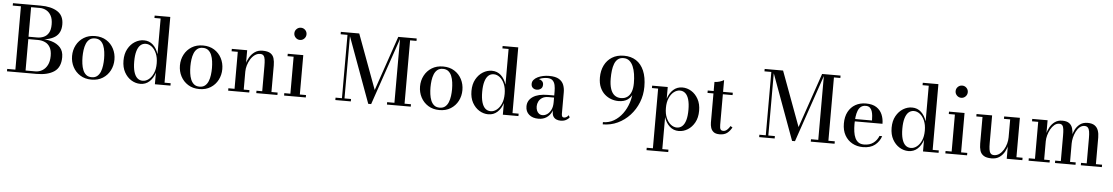

<svg xmlns="http://www.w3.org/2000/svg" viewBox="-43 -1308 12201 2105"><g transform="rotate(5 6058.0 -255.0)"><path d="M33 0V-26.5H341.5Q384 -26.5 419 -47.5Q454 -68.5 474.8 -109.5Q495.5 -150.5 495.5 -210Q495.5 -269.5 474.8 -305Q454 -340.5 418.8 -356.2Q383.5 -372 341.5 -372H224V-388.5H357.5Q430 -388.5 490.2 -370.8Q550.5 -353 586.5 -313.2Q622.5 -273.5 622.5 -207Q622.5 -95.5 552 -47.8Q481.5 0 357.5 0ZM123 -10.5V-739.5H235V-10.5ZM224 -381V-398.5H331.5Q368.5 -398.5 401.8 -412.8Q435 -427 455.5 -461Q476 -495 476 -554.5Q476 -614 455.5 -651.2Q435 -688.5 401.8 -706Q368.5 -723.5 331.5 -723.5H33V-750H337Q453.5 -750 523 -706.2Q592.5 -662.5 592.5 -565Q592.5 -469 526.8 -425Q461 -381 337 -381Z M963 10Q891 10 838.5 -23Q786 -56 757.5 -110.5Q729 -165 729 -230Q729 -295 757.5 -349.5Q786 -404 838.5 -436.8Q891 -469.5 963 -469.5Q1034.5 -469.5 1086.8 -436.8Q1139 -404 1167.2 -349.5Q1195.5 -295 1195.5 -230Q1195.5 -165 1167.2 -110.5Q1139 -56 1086.8 -23Q1034.5 10 963 10ZM963 -16.5Q999.5 -16.5 1022.8 -35.2Q1046 -54 1058.8 -85.2Q1071.5 -116.5 1076.5 -154.5Q1081.5 -192.5 1081.5 -230Q1081.5 -268 1076.5 -305.8Q1071.5 -343.5 1058.8 -374.8Q1046 -406 1022.8 -424.8Q999.5 -443.5 963 -443.5Q926 -443.5 902.8 -424.8Q879.5 -406 866.8 -374.8Q854 -343.5 849 -305.8Q844 -268 844 -230Q844 -192.5 849 -154.5Q854 -116.5 866.8 -85.2Q879.5 -54 902.8 -35.2Q926 -16.5 963 -16.5Z M1500 9.5Q1448 9.5 1401.2 -19Q1354.5 -47.5 1324.8 -101Q1295 -154.5 1295 -229.5Q1295 -304.5 1324.8 -358.2Q1354.5 -412 1401.2 -440.8Q1448 -469.5 1500 -469.5Q1558.5 -469.5 1599.8 -431.5Q1641 -393.5 1660.5 -330.5V-723.5H1592.5V-750H1764.5V-26.5H1832V0H1660.5V-128Q1641 -65.5 1599.8 -28Q1558.5 9.5 1500 9.5ZM1523.5 -26.5Q1558 -26.5 1589.2 -50.8Q1620.5 -75 1640.5 -120.2Q1660.5 -165.5 1660.5 -229.5Q1660.5 -293.5 1640.5 -339.2Q1620.5 -385 1589.2 -409Q1558 -433 1523.5 -433Q1488.5 -433 1464 -410.5Q1439.5 -388 1426.2 -342.8Q1413 -297.5 1413 -229.5Q1413 -161.5 1426.2 -116.2Q1439.5 -71 1464 -48.8Q1488.5 -26.5 1523.5 -26.5Z M2150 10Q2078 10 2025.5 -23Q1973 -56 1944.5 -110.5Q1916 -165 1916 -230Q1916 -295 1944.5 -349.5Q1973 -404 2025.5 -436.8Q2078 -469.5 2150 -469.5Q2221.5 -469.5 2273.8 -436.8Q2326 -404 2354.2 -349.5Q2382.5 -295 2382.5 -230Q2382.5 -165 2354.2 -110.5Q2326 -56 2273.8 -23Q2221.5 10 2150 10ZM2150 -16.5Q2186.5 -16.5 2209.8 -35.2Q2233 -54 2245.8 -85.2Q2258.5 -116.5 2263.5 -154.5Q2268.5 -192.5 2268.5 -230Q2268.5 -268 2263.5 -305.8Q2258.5 -343.5 2245.8 -374.8Q2233 -406 2209.8 -424.8Q2186.5 -443.5 2150 -443.5Q2113 -443.5 2089.8 -424.8Q2066.5 -406 2053.8 -374.8Q2041 -343.5 2036 -305.8Q2031 -268 2031 -230Q2031 -192.5 2036 -154.5Q2041 -116.5 2053.8 -85.2Q2066.5 -54 2089.8 -35.2Q2113 -16.5 2150 -16.5Z M2636 -460V-26.5H2699V0H2467V-26.5H2535V-433.5H2467V-460ZM2941 -319.5V-26.5H3009V0H2776.5V-26.5H2839.5V-303Q2839.5 -345 2835.8 -373.8Q2832 -402.5 2819.8 -417.2Q2807.5 -432 2782 -432Q2749.5 -432 2722.5 -412.2Q2695.5 -392.5 2676.2 -361Q2657 -329.5 2646.5 -293.5Q2636 -257.5 2636 -224.5L2618.5 -223Q2618.5 -256.5 2628.8 -298.5Q2639 -340.5 2661.2 -379.5Q2683.5 -418.5 2719 -444Q2754.5 -469.5 2805.5 -469.5Q2863 -469.5 2892 -450.2Q2921 -431 2931 -397Q2941 -363 2941 -319.5Z M3202 -622.5Q3174.5 -622.5 3154.8 -642.5Q3135 -662.5 3135 -690Q3135 -718 3154.8 -737.5Q3174.5 -757 3202 -757Q3230 -757 3249.5 -737.5Q3269 -718 3269 -690Q3269 -662.5 3249.5 -642.5Q3230 -622.5 3202 -622.5ZM3253.5 -460V-26.5H3321.5V0H3082.5V-26.5H3149.5V-433.5H3082.5V-460Z M4009.5 10 3731 -750H3844L4067 -147.5L4273.5 -750H4302L4041.5 10ZM3745 -750V-26.5H3817V0H3646.5V-26.5H3717V-723.5H3641.5V-750ZM4476.5 -750V-723.5H4406V-26.5H4476.5V0H4214.5V-26.5H4294.5V-750Z M4792.5 10Q4720.5 10 4668 -23Q4615.5 -56 4587 -110.5Q4558.5 -165 4558.5 -230Q4558.5 -295 4587 -349.5Q4615.5 -404 4668 -436.8Q4720.5 -469.5 4792.5 -469.5Q4864 -469.5 4916.2 -436.8Q4968.5 -404 4996.8 -349.5Q5025 -295 5025 -230Q5025 -165 4996.8 -110.5Q4968.5 -56 4916.2 -23Q4864 10 4792.5 10ZM4792.5 -16.5Q4829 -16.5 4852.2 -35.2Q4875.5 -54 4888.2 -85.2Q4901 -116.5 4906 -154.5Q4911 -192.5 4911 -230Q4911 -268 4906 -305.8Q4901 -343.5 4888.2 -374.8Q4875.5 -406 4852.2 -424.8Q4829 -443.5 4792.5 -443.5Q4755.5 -443.5 4732.2 -424.8Q4709 -406 4696.2 -374.8Q4683.5 -343.5 4678.5 -305.8Q4673.5 -268 4673.5 -230Q4673.5 -192.5 4678.5 -154.5Q4683.5 -116.5 4696.2 -85.2Q4709 -54 4732.2 -35.2Q4755.5 -16.5 4792.5 -16.5Z M5329.5 9.5Q5277.5 9.5 5230.8 -19Q5184 -47.5 5154.2 -101Q5124.5 -154.5 5124.5 -229.5Q5124.5 -304.5 5154.2 -358.2Q5184 -412 5230.8 -440.8Q5277.5 -469.5 5329.5 -469.5Q5388 -469.5 5429.2 -431.5Q5470.5 -393.5 5490 -330.5V-723.5H5422V-750H5594V-26.5H5661.5V0H5490V-128Q5470.5 -65.5 5429.2 -28Q5388 9.5 5329.5 9.5ZM5353 -26.5Q5387.5 -26.5 5418.8 -50.8Q5450 -75 5470 -120.2Q5490 -165.5 5490 -229.5Q5490 -293.5 5470 -339.2Q5450 -385 5418.8 -409Q5387.5 -433 5353 -433Q5318 -433 5293.5 -410.5Q5269 -388 5255.8 -342.8Q5242.5 -297.5 5242.5 -229.5Q5242.5 -161.5 5255.8 -116.2Q5269 -71 5293.5 -48.8Q5318 -26.5 5353 -26.5Z M6125 10Q6099.5 10 6078.5 0.8Q6057.5 -8.5 6045.2 -28Q6033 -47.5 6033 -78.5V-304.5Q6033 -340.5 6026.5 -372Q6020 -403.5 6000.2 -423.2Q5980.5 -443 5940.5 -443Q5920.5 -443 5897.5 -438.8Q5874.5 -434.5 5854.2 -425.2Q5834 -416 5821 -401Q5808 -386 5808 -364.5H5776Q5776 -391.5 5794.8 -407.8Q5813.5 -424 5836.5 -424Q5861.5 -424 5881 -409Q5900.5 -394 5900.5 -366.5Q5900.5 -335 5880.5 -320.2Q5860.5 -305.5 5836.5 -305.5Q5810.5 -305.5 5792.8 -320.8Q5775 -336 5775 -364.5Q5775 -389.5 5790.8 -408.5Q5806.5 -427.5 5833 -440.8Q5859.5 -454 5892.2 -461Q5925 -468 5959 -468Q6030 -468 6067.8 -444.8Q6105.5 -421.5 6119.8 -384.2Q6134 -347 6134 -304.5V-65.5Q6134 -49.5 6139.5 -38.5Q6145 -27.5 6162.5 -27.5Q6173.5 -27.5 6187.8 -35.8Q6202 -44 6209.5 -57.5L6223 -34.5Q6209.5 -15.5 6184.8 -2.8Q6160 10 6125 10ZM5882.5 10Q5817.5 10 5778.8 -23.2Q5740 -56.5 5740 -113.5Q5740 -180.5 5798.2 -219.8Q5856.5 -259 5963 -259H6079.5V-236H5971.5Q5929.5 -236 5903 -219.2Q5876.5 -202.5 5864 -176.8Q5851.5 -151 5851.5 -124Q5851.5 -99.5 5859.5 -78.8Q5867.5 -58 5883.8 -45.5Q5900 -33 5924 -33Q5949.5 -33 5974.5 -50Q5999.5 -67 6016.2 -100.5Q6033 -134 6033 -183.5H6048.5Q6048.5 -126.5 6028 -82.8Q6007.5 -39 5970.5 -14.5Q5933.5 10 5882.5 10Z M6590 10V-14.5Q6656 -14.5 6710.5 -46.5Q6765 -78.5 6804.8 -132.8Q6844.5 -187 6866.2 -254.5Q6888 -322 6888 -392.5L6891 -469.5Q6891 -522 6883.8 -569.5Q6876.5 -617 6860.5 -654Q6844.5 -691 6818.8 -712.2Q6793 -733.5 6755 -733.5Q6717 -733.5 6693.2 -714.2Q6669.5 -695 6656.5 -661.8Q6643.5 -628.5 6638.5 -586.8Q6633.5 -545 6633.5 -500Q6633.5 -430.5 6648.8 -384.8Q6664 -339 6693 -316.8Q6722 -294.5 6763 -294.5Q6804 -294.5 6832.5 -314.5Q6861 -334.5 6876 -373.5Q6891 -412.5 6891 -469.5H6913Q6913 -410 6895.8 -362.5Q6878.5 -315 6840.2 -287.2Q6802 -259.5 6738 -259.5Q6699 -259.5 6659.8 -273.2Q6620.5 -287 6587.5 -316Q6554.5 -345 6534.5 -390.8Q6514.5 -436.5 6514.5 -500Q6514.5 -575 6543.5 -633.8Q6572.5 -692.5 6626.8 -726.2Q6681 -760 6758 -760Q6835 -760 6891.2 -723.8Q6947.5 -687.5 6978.2 -616.2Q7009 -545 7009 -440Q7009 -349 6976.8 -267.8Q6944.5 -186.5 6887 -124Q6829.5 -61.5 6753.8 -25.8Q6678 10 6590 10Z M7093 250V223.5H7161V-433.5H7093V-460H7264.5V-331Q7284 -394 7325.8 -431.5Q7367.5 -469 7425.5 -469Q7478 -469 7524.5 -440.5Q7571 -412 7600.5 -358.5Q7630 -305 7630 -230Q7630 -155 7600.5 -101.2Q7571 -47.5 7524.5 -18.8Q7478 10 7425.5 10Q7367.5 10 7325.8 -28Q7284 -66 7264.5 -128.5V223.5H7332V250ZM7402 -26Q7436.5 -26 7461.5 -48.8Q7486.5 -71.5 7499.5 -116.8Q7512.5 -162 7512.5 -230Q7512.5 -298 7499.5 -343Q7486.5 -388 7461.5 -410.5Q7436.5 -433 7402 -433Q7367.5 -433 7336 -408.8Q7304.5 -384.5 7284.5 -339.2Q7264.5 -294 7264.5 -230Q7264.5 -166 7284.5 -120.2Q7304.5 -74.5 7336 -50.2Q7367.5 -26 7402 -26Z M7875.5 7Q7832 7 7809.5 -10.8Q7787 -28.5 7778.5 -56Q7770 -83.5 7770 -113V-560Q7796 -560 7825.8 -569Q7855.5 -578 7873.5 -590V-98Q7873.5 -60.5 7882.5 -47.2Q7891.5 -34 7913.5 -34Q7935 -34 7954.8 -51.8Q7974.5 -69.5 7987.5 -93.5L8010 -80Q7989.5 -41 7958.5 -17Q7927.5 7 7875.5 7ZM7704.5 -433.5V-460H7980.5V-433.5Z M8674 10 8395.5 -750H8508.5L8731.5 -147.5L8938 -750H8966.5L8706 10ZM8409.5 -750V-26.5H8481.5V0H8311V-26.5H8381.5V-723.5H8306V-750ZM9141 -750V-723.5H9070.5V-26.5H9141V0H8879V-26.5H8959V-750Z M9452.5 10Q9388 10 9336 -18.5Q9284 -47 9253.5 -100.8Q9223 -154.5 9223 -230Q9223 -305.5 9251.5 -359Q9280 -412.5 9330.2 -441Q9380.5 -469.5 9446 -469.5Q9518 -469.5 9561.8 -440.8Q9605.5 -412 9625.2 -365Q9645 -318 9645 -263.5H9290.5V-289.5H9527.5Q9527 -314.5 9524.8 -341.5Q9522.5 -368.5 9514.8 -391.5Q9507 -414.5 9490.8 -429Q9474.5 -443.5 9446 -443.5Q9413.5 -443.5 9392.8 -427Q9372 -410.5 9360.5 -381.2Q9349 -352 9344.2 -314Q9339.5 -276 9339.5 -233Q9339.5 -188.5 9345 -149.8Q9350.5 -111 9364.2 -81.5Q9378 -52 9401.8 -35.8Q9425.5 -19.5 9462.5 -19.5Q9525 -19.5 9565.2 -49.8Q9605.5 -80 9624 -128H9653.5Q9634 -68.5 9585 -29.2Q9536 10 9452.5 10Z M9953.5 9.5Q9901.5 9.5 9854.8 -19Q9808 -47.5 9778.2 -101Q9748.5 -154.5 9748.5 -229.5Q9748.5 -304.5 9778.2 -358.2Q9808 -412 9854.8 -440.8Q9901.5 -469.5 9953.5 -469.5Q10012 -469.5 10053.2 -431.5Q10094.5 -393.5 10114 -330.5V-723.5H10046V-750H10218V-26.5H10285.5V0H10114V-128Q10094.5 -65.5 10053.2 -28Q10012 9.5 9953.5 9.5ZM9977 -26.5Q10011.5 -26.5 10042.8 -50.8Q10074 -75 10094 -120.2Q10114 -165.5 10114 -229.5Q10114 -293.5 10094 -339.2Q10074 -385 10042.8 -409Q10011.5 -433 9977 -433Q9942 -433 9917.5 -410.5Q9893 -388 9879.8 -342.8Q9866.5 -297.5 9866.5 -229.5Q9866.5 -161.5 9879.8 -116.2Q9893 -71 9917.5 -48.8Q9942 -26.5 9977 -26.5Z M10479.5 -622.5Q10452 -622.5 10432.2 -642.5Q10412.5 -662.5 10412.5 -690Q10412.5 -718 10432.2 -737.5Q10452 -757 10479.5 -757Q10507.5 -757 10527 -737.5Q10546.5 -718 10546.5 -690Q10546.5 -662.5 10527 -642.5Q10507.5 -622.5 10479.5 -622.5ZM10531 -460V-26.5H10599V0H10360V-26.5H10427V-433.5H10360V-460Z M10869 10Q10811.5 10 10781.5 -9.8Q10751.5 -29.5 10741.2 -63.5Q10731 -97.5 10731 -141V-433.5H10663V-460H10834.5V-157Q10834.5 -115 10838.5 -86.2Q10842.5 -57.5 10855 -42.8Q10867.5 -28 10892.5 -28Q10925.5 -28 10952 -47.8Q10978.5 -67.5 10997.2 -99Q11016 -130.5 11025.8 -166.8Q11035.5 -203 11035.5 -235.5L11051.5 -237Q11051.5 -203.5 11042.5 -161.2Q11033.5 -119 11012.8 -80Q10992 -41 10956.8 -15.5Q10921.5 10 10869 10ZM11035.5 0V-433.5H10967V-460H11140V-26.5H11207.5V0Z M11445 -460V-26.5H11507V0H11276V-26.5H11344V-433.5H11276V-460ZM11730 -319.5V-26.5H11792.5V0H11566.5V-26.5H11628.5V-307Q11628.5 -349 11625 -377.2Q11621.5 -405.5 11610.2 -419.2Q11599 -433 11575.5 -433Q11546.5 -433 11522.5 -412.8Q11498.5 -392.5 11481.2 -361Q11464 -329.5 11454.5 -294.2Q11445 -259 11445 -228.5L11430.5 -227.5Q11430.5 -260.5 11439.8 -302Q11449 -343.5 11469.8 -381.8Q11490.5 -420 11524.2 -444.8Q11558 -469.5 11606.5 -469.5Q11655.5 -469.5 11682.2 -450.2Q11709 -431 11719.5 -397Q11730 -363 11730 -319.5ZM12014.5 -319.5V-26.5H12082.5V0H11851V-26.5H11913.5V-307Q11913.5 -349 11908.8 -377.2Q11904 -405.5 11891 -419.2Q11878 -433 11854.5 -433Q11824.5 -433 11801.2 -412.8Q11778 -392.5 11762.2 -361Q11746.5 -329.5 11738.2 -294.2Q11730 -259 11730 -228.5L11713.5 -227.5Q11713.5 -260.5 11721.8 -302Q11730 -343.5 11749.5 -381.8Q11769 -420 11802.2 -444.8Q11835.5 -469.5 11885.5 -469.5Q11934.5 -469.5 11962.5 -450.2Q11990.5 -431 12002.5 -397Q12014.5 -363 12014.5 -319.5Z"/></g></svg>

Font: Bodoni Moda 9pt Medium
Style: Regular
Weight: 500
Designer: Owen Earl
Foundry: indestructible type
Version: Version 2.005